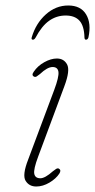

<svg xmlns="http://www.w3.org/2000/svg" viewBox="-20 -672 346 699"><path d="M127 -23Q144 -23 172.5 -48.5Q178.5 -53 184 -56.8Q189.5 -60.5 194.5 -58Q204 -52.5 196 -40Q184 -21.5 160 -7.2Q136 7 112 7Q86 7 73.2 -13.8Q60.5 -34.5 82.5 -91L177.5 -345Q195 -392 192.8 -410Q190.5 -428 171.5 -428Q152.5 -428 125.5 -402.5Q119.5 -398 114.2 -394.2Q109 -390.5 104 -393Q93.5 -398 103 -411Q117 -432 141.2 -445.5Q165.5 -459 187 -459Q212.5 -459 224.2 -437.5Q236 -416 214.5 -358.5L119 -102Q101.5 -55.5 104.8 -39.2Q108 -23 127 -23ZM219 -615.5Q186 -615.5 159 -596.5Q132 -577.5 109.5 -535Q105 -527.5 100 -527.5Q93 -527.5 95.5 -536Q110.5 -587 146.8 -619.5Q183 -652 228.5 -652Q274 -652 293.5 -619.5Q313 -587 302 -536Q299.5 -527.5 293 -527.5Q288 -527.5 287.5 -535Q286.5 -577.5 269.5 -596.5Q252.5 -615.5 219 -615.5Z"/></svg>

Font: Fraunces 9pt S050 Thin
Style: Italic
Weight: 100
Italic angle: -16°
Version: Version 1.000; ttfautohint (v1.8.3)